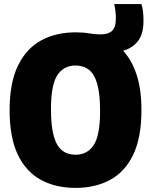

<svg xmlns="http://www.w3.org/2000/svg" viewBox="-20 -908 738 938"><path d="M349 10Q252.5 10 180 -29.2Q107.5 -68.5 67.2 -152.2Q27 -236 27 -370Q27 -504 68 -587.8Q109 -671.5 181.5 -710.8Q254 -750 349 -750Q389 -750 415.2 -745Q441.5 -740 473 -740Q508.5 -740 527.2 -757Q546 -774 546 -818Q546 -834 544.2 -851.2Q542.5 -868.5 538 -888H671Q677 -869.5 679 -849Q681 -828.5 681 -806Q681 -742 653.8 -707.2Q626.5 -672.5 581.5 -660Q624 -614.5 647.5 -542.5Q671 -470.5 671 -370Q671 -236 630.8 -152.2Q590.5 -68.5 518 -29.2Q445.5 10 349 10ZM349 -152Q407 -152 438 -199.5Q469 -247 469 -366Q469 -449.5 455 -498Q441 -546.5 414.2 -567.2Q387.5 -588 349 -588Q291.5 -588 260.2 -540.8Q229 -493.5 229 -374Q229 -290.5 243 -242Q257 -193.5 283.8 -172.8Q310.5 -152 349 -152Z"/></svg>

Font: Encode Sans Condensed Black
Style: Regular
Weight: 900
Width: 3
Designer: Multiple Designers
Foundry: Impallari Type
Version: Version 3.000; ttfautohint (v1.8.3) -l 8 -r 50 -G 200 -x 14 